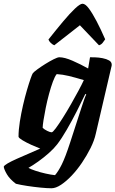

<svg xmlns="http://www.w3.org/2000/svg" viewBox="-90 -806 617 1026"><path d="M185 200Q162 200 126.5 196.5Q91 193 55 187.5Q19 182 -5 176Q-38 151 -53 125.5Q-68 100 -70 85Q-68 78 -49 67Q-30 56 -1 43Q28 30 61 16Q94 2 125 -12Q104 -20 77.5 -32Q51 -44 31 -56Q11 -68 9 -75Q9 -112 16 -156Q23 -200 33 -243.5Q43 -287 54 -324.5Q65 -362 73.5 -386Q82 -410 85 -414Q90 -421 109 -435Q128 -449 152 -464Q176 -479 197 -489.5Q218 -500 227 -500Q255 -500 297.5 -481.5Q340 -463 381 -440L391 -500Q400 -500 419 -499.5Q438 -499 458.5 -495Q479 -491 493 -483Q507 -475 507 -460Q507 -457 506.5 -454Q506 -451 505 -448L422 -92Q414 -55 394 -15Q374 25 348 63.5Q322 102 293 132.5Q264 163 236 181.5Q208 200 185 200ZM186 -99Q192 -99 208 -120.5Q224 -142 245.5 -176Q267 -210 289 -248.5Q311 -287 329.5 -321.5Q348 -356 358 -378Q311 -392 278 -400Q245 -408 213 -410Q203 -398 192.5 -369.5Q182 -341 172 -304Q162 -267 154.5 -230Q147 -193 142.5 -164Q138 -135 138 -123Q147 -114 162.5 -106.5Q178 -99 186 -99ZM204 130Q221 111 240 73Q259 35 285 -45L346 -233Q354 -257 360.5 -276Q367 -295 371 -301L366 -304Q346 -262 320 -211Q294 -160 266.5 -112.5Q239 -65 215 -34Q198 -12 171 12Q144 36 114.5 57Q85 78 62 91Q74 98 99.5 106.5Q125 115 154 121.5Q183 128 204 130ZM200 -564Q190 -568 180.5 -577.5Q171 -587 169 -595Q211 -648 247 -691Q283 -734 310.5 -760Q338 -786 351 -786Q366 -786 385 -760.5Q404 -735 426.5 -692Q449 -649 472 -596Q467 -589 459.5 -578.5Q452 -568 439 -564L337 -671Z"/></svg>

Font: Texturina 72pt 72pt Black
Style: Italic
Weight: 900
Italic angle: -11°
Designer: Guillermo Torres Carreño
Foundry: Omnibus-Type
Version: Version 1.002; ttfautohint (v1.8.3)